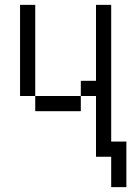

<svg xmlns="http://www.w3.org/2000/svg" viewBox="-20 -645 540 790"><path d="M125 -250H62.5V-625H125ZM125 -250H312.5V-187.5H125ZM312.5 -312.5H375V-625H437.5V-62.5H500V125H437.5V0H375V-250H312.5Z"/></svg>

Font: 寒蝉点阵体 16px
Style: Regular
Weight: 400
Designer: Designed by Warren2060
Foundry: ChillType
Version: Version 1.000